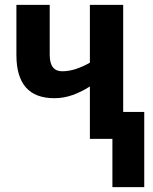

<svg xmlns="http://www.w3.org/2000/svg" viewBox="-20 -567 623 784"><path d="M483 -547V-110H569V197H439V0H347V-214Q313 -192 276.5 -179Q240 -166 202 -166Q47 -166 47 -342V-547H183V-343Q183 -276 234 -276Q262 -276 290.5 -285.5Q319 -295 347 -311V-547Z"/></svg>

Font: Noto Sans Condensed
Style: Bold
Weight: 700
Width: 3
Designer: Monotype Design Team
Foundry: Monotype Imaging Inc.
Version: Version 2.013; ttfautohint (v1.8.4.7-5d5b)